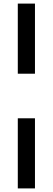

<svg xmlns="http://www.w3.org/2000/svg" viewBox="-20 -828 294 1068"><path d="M79 -418V-808H174.5V-418ZM79 220V-170H174.5V220Z"/></svg>

Font: Encode Sans SC Condensed Thin Medium
Style: Regular
Weight: 500
Version: Version 3.002